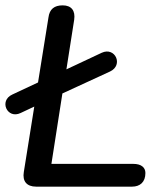

<svg xmlns="http://www.w3.org/2000/svg" viewBox="-35 -697 605 717"><path d="M100 0H458C488 0 508 -17 508 -51C508 -72 492 -85 463 -85H157L198 -348L376 -430C427 -454 395 -523 345 -500L213 -438L242 -623C247 -657 232 -677 199 -677C168 -677 150 -663 146 -632L107 -389L11 -344C-40 -321 -8 -251 42 -275L93 -299L54 -55C48 -20 65 0 100 0Z"/></svg>

Font: SN Pro Medium
Style: Italic
Weight: 400
Italic angle: -9°
Designer: Tobias Whetton
Foundry: Supernotes
Version: Version 1.001;Glyphs 3.2 (3249)